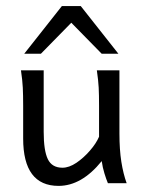

<svg xmlns="http://www.w3.org/2000/svg" viewBox="-20 -606 474 635"><path d="M173.8 8.8Q56.6 8.8 56.6 -147.9Q56.6 -150.9 56.6 -166.5Q56.6 -182.1 56.6 -202.1Q56.6 -222.2 56.6 -237.8Q56.6 -253.4 56.6 -256.3Q56.6 -291 55.4 -315.9Q54.2 -340.8 49.3 -373.5H124.5Q124.5 -373.5 124.5 -349.6Q124.5 -325.7 124.5 -290.8Q124.5 -255.9 124.5 -222.4Q124.5 -189 124.5 -169.9Q124.5 -107.9 138.2 -79.6Q151.9 -51.3 186.5 -51.3Q208.5 -51.3 232.7 -67.6Q256.8 -84 277.3 -107.7Q297.9 -131.3 307.6 -153.8V-256.3Q307.6 -292.5 306.4 -316.2Q305.2 -339.8 300.3 -373.5H375Q375 -373.5 375 -351.6Q375 -329.6 375 -295.9Q375 -262.2 375 -226.8Q375 -191.4 375 -164.6Q375 -111.3 381.3 -71Q387.7 -30.8 398.9 0H336.9Q331.5 -12.7 325.4 -32.5Q319.3 -52.2 316.4 -73.2Q250 8.8 173.8 8.8ZM60.1 -428.2 184.6 -585.9H247.1L371.6 -428.2H316.4L215.8 -530.8L115.2 -428.2Z"/></svg>

Font: Harmattan
Style: Regular
Weight: 400
Designer: George W. Nuss III and SIL International
Foundry: SIL International
Version: Version 4.000